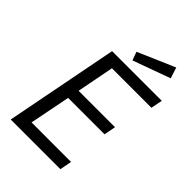

<svg xmlns="http://www.w3.org/2000/svg" viewBox="-210 -792 880 880"><g transform="rotate(45 229.5 -352.5)"><path d="M30 0ZM363 -58H107L146 -256H382L393 -313H157L192 -494H448L459 -550H137L30 0H352ZM233 -586 218 -627 398 -705 415 -652Z"/></g></svg>

Font: Cambay Devanagari
Style: Italic
Weight: 400
Italic angle: -11°
Designer: Pooja Saxena
Foundry: Pooja Saxena
Version: Version 1.018;PS 001.018;hotconv 1.0.70;makeotf.lib2.5.58329